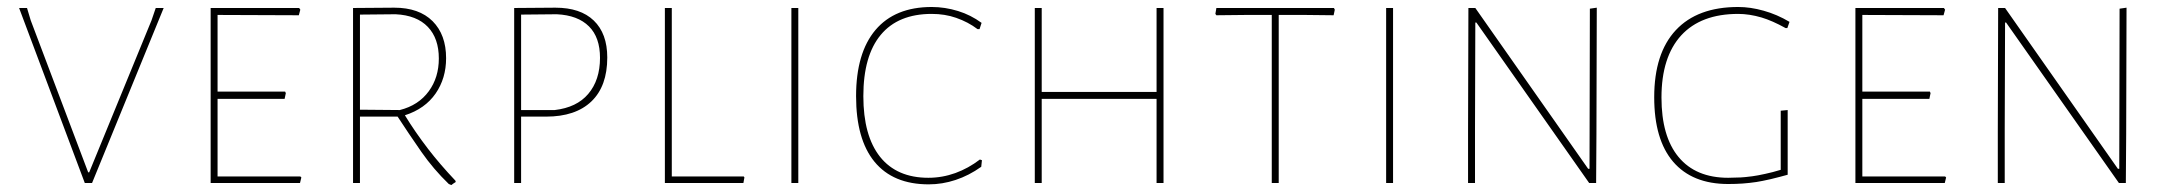

<svg xmlns="http://www.w3.org/2000/svg" viewBox="-20 -529 6275 555"><path d="M246.1 0H225.1L35.2 -505.9H58.1L68.8 -470.2L234.9 -30.8H237.8L418 -470.2L430.2 -505.9H453.1Z M847.2 0H588.9V-505.9H844.7L848.1 -501L843.8 -484.9L608.9 -485.8V-264.2H804.2L806.2 -259.8L802.7 -243.2H608.9V-19H848.1L851.1 -16.1Z M1020.5 0H1000.5V-505.9L1119.6 -506.8Q1191.4 -506.8 1230.5 -467.8Q1269.5 -428.7 1269.5 -360.8Q1269.5 -302.7 1239.3 -258.8Q1208.5 -214.4 1150.4 -195.8Q1179.2 -148.4 1217.8 -98.1Q1252.4 -53.2 1296.4 -6.8L1297.4 -2.9Q1292.5 0 1290.5 1.5L1284.7 5.9L1277.3 2.9Q1232.9 -40 1198.2 -89.8Q1160.2 -144.5 1129.4 -191.9H1020.5ZM1020.5 -211.9 1135.7 -210.9Q1189.9 -224.6 1219.7 -265.6Q1248.5 -305.2 1248.5 -359.9Q1248.5 -418 1216.8 -451.2Q1184.6 -484.9 1123.5 -487.8L1020.5 -486.8Z M1486.3 0H1466.3V-505.9L1585.4 -506.8Q1657.7 -506.8 1696.3 -469.7Q1735.4 -432.1 1735.4 -362.8Q1735.4 -279.8 1689.5 -235.8Q1643.6 -191.9 1558.6 -191.9H1486.3ZM1486.3 -210.9H1583.5Q1647 -218.3 1680.2 -257.3Q1714.4 -297.4 1714.4 -361.8Q1714.4 -420.9 1682.6 -452.6Q1650.4 -484.9 1589.4 -487.8L1486.3 -486.8Z M2131.8 -16.1 2128.9 0H1901.9V-505.9H1921.9V-19H2129.9Z M2287.6 -505.9V0H2267.6V-505.9Z M2817.4 -462.9 2811.5 -444.8H2805.7Q2778.8 -465.3 2743.7 -477.5Q2711.4 -488.8 2673.3 -488.8Q2576.2 -488.8 2525.9 -428.2Q2475.6 -367.7 2475.6 -251Q2475.6 -136.7 2523.9 -75.7Q2572.3 -15.1 2663.6 -15.1Q2703.6 -15.1 2741.7 -28.8Q2779.3 -42.5 2812.5 -67.9L2818.4 -65.9L2816.4 -46.9Q2780.8 -21.5 2742.2 -8.8Q2704.1 3.9 2664.6 3.9Q2561.5 3.9 2507.8 -61.5Q2454.6 -126.5 2454.6 -251Q2454.6 -376 2510.7 -442.4Q2566.9 -508.8 2673.3 -508.8Q2711.4 -508.8 2749.5 -497.1Q2786.1 -485.8 2817.4 -462.9Z M2991.2 -243.2V0H2971.2V-505.9H2991.2V-263.2H3323.2V-505.9H3343.3V0H3323.2V-243.2Z M3582 -485.8 3496.1 -484.9 3493.2 -488.8 3496.1 -505.9H3835.9L3838.4 -501L3835 -484.9L3752 -485.8H3676.3V0H3656.2V-485.8Z M4006.8 -505.9V0H3986.8V-505.9Z M4243.7 -158.2V0H4223.6V-149.9L4224.6 -505.9H4244.6L4570.8 -41H4574.7L4575.7 -503.9L4595.7 -506.8L4594.7 -141.1L4593.8 0H4573.7L4247.6 -463.9H4244.6Z M5152.8 -465.8 5146.5 -447.8H5141.6Q5103 -469.2 5071.8 -478.5Q5036.6 -488.8 5004.4 -488.8Q4897 -488.8 4839.8 -426.8Q4782.7 -364.3 4782.7 -247.1Q4782.7 -134.8 4832 -75.2Q4881.8 -15.1 4975.6 -15.1Q4989.3 -15.1 5011.7 -16.1Q5022.9 -16.6 5045.4 -19.5Q5060.5 -21.5 5082.5 -26.4Q5103.5 -30.8 5127.4 -38.1V-209L5147.5 -210.9V-23.9Q5127 -18.1 5098.6 -11.2Q5073.2 -5.4 5057.1 -2.9Q5037.6 0 5017.6 1.5Q4997.6 2.9 4975.6 2.9Q4871.6 2.9 4816.4 -61.5Q4761.7 -125.5 4761.7 -248Q4761.7 -375 4824.2 -441.9Q4886.7 -508.8 5004.4 -508.8Q5040 -508.8 5078.1 -498Q5116.7 -487.3 5152.8 -465.8Z M5601.6 0H5343.3V-505.9H5599.1L5602.5 -501L5598.1 -484.9L5363.3 -485.8V-264.2H5558.6L5560.5 -259.8L5557.1 -243.2H5363.3V-19H5602.5L5605.5 -16.1Z M5774.9 -158.2V0H5754.9V-149.9L5755.9 -505.9H5775.9L6102.1 -41H6106L6106.9 -503.9L6127 -506.8L6126 -141.1L6125 0H6105L5778.8 -463.9H5775.9Z"/></svg>

Font: Datalegreya
Style: Thin
Weight: 250
Designer: Figs Lab
Foundry: Figs Lab
Version: Version 1.002;PS 001.002;hotconv 1.0.70;makeotf.lib2.5.58329